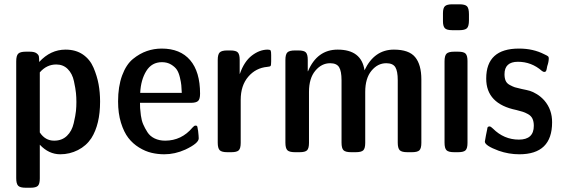

<svg xmlns="http://www.w3.org/2000/svg" viewBox="-20 -715 2636 902"><path d="M56.2 122.1V-426.8Q56.2 -453.6 65.7 -462.9Q75.2 -472.2 101.1 -472.2H120.1Q141.1 -472.2 151.1 -465.1Q161.1 -458 162.6 -450Q164.1 -441.9 164.1 -423.8Q217.3 -481.9 288.1 -481.9Q335.9 -481.9 369.4 -459Q402.8 -436 419.4 -397Q436 -357.9 443.1 -319.3Q450.2 -280.8 450.2 -237.8Q450.2 -130.9 409.2 -65.9Q385.3 -29.8 346.2 -10Q307.1 9.8 263.2 9.8Q209 9.8 167 -35.2V123Q167 148.9 158 158Q148.9 167 123 167H101.1Q74.2 167 65.2 157.5Q56.2 147.9 56.2 122.1ZM167 -92.8Q192.4 -54.2 233.9 -54.2Q234.4 -54.2 234.9 -54.2Q271 -54.2 294.4 -76.7Q317.9 -99.1 326.4 -136.5Q335 -173.8 336.9 -193.8Q338.9 -213.9 338.9 -235.8Q338.9 -257.8 336.9 -277.8Q335 -297.9 327.4 -333.5Q319.8 -369.1 298.3 -390.6Q276.9 -412.1 244.1 -412.1Q199.2 -412.1 167 -375Z M534.7 -238.8Q534.7 -308.6 553.7 -360.4Q572.8 -412.1 604.7 -438Q636.7 -463.9 670.2 -475.3Q703.6 -486.8 739.7 -486.8Q826.7 -486.8 873.3 -432.4Q919.9 -377.9 919.9 -274.9Q919.9 -249 910.4 -240.5Q900.9 -231.9 876 -231.9H637.7Q637.7 -218.8 638.2 -207.8Q638.7 -196.8 641.8 -172.9Q645 -148.9 652.8 -130.9Q660.6 -112.8 672.6 -94Q684.6 -75.2 706.3 -64.7Q728 -54.2 755.9 -54.2Q833 -54.2 884.8 -116.2Q892.6 -125 897.9 -125Q904.8 -125 906.2 -122.1Q907.7 -119.1 909.7 -105Q910.6 -102.1 910.6 -101.1Q913.6 -74.2 913.6 -64.9Q913.6 -42 850.6 -12.2Q801.8 9.8 752 9.8Q721.2 9.8 691.9 2.9Q662.6 -3.9 633.3 -22Q604 -40 583 -67.1Q562 -94.2 548.3 -138.4Q534.7 -182.6 534.7 -238.8ZM638.7 -278.8H834Q833 -300.8 831.8 -314.5Q830.6 -328.1 825.2 -351.1Q819.8 -374 810.8 -387.5Q801.8 -400.9 783.7 -411.9Q765.6 -422.9 740.7 -422.9Q692.9 -422.9 667.2 -381.3Q641.6 -339.8 638.7 -278.8Z M1002.9 -44.9V-433.1Q1002.9 -460 1012.5 -469Q1022 -478 1047.9 -478H1062Q1088.9 -478 1097.4 -468.5Q1106 -459 1106 -434.1V-368.2H1106.9Q1127 -426.3 1163.3 -454.1Q1199.7 -481.9 1237.8 -481.9Q1249 -481.9 1251.5 -477.5Q1253.9 -473.1 1253.9 -456.1V-426.8Q1253.9 -408.7 1251.2 -405.3Q1248.5 -401.9 1235.8 -400.9Q1181.6 -396 1146.2 -354.5Q1110.8 -313 1110.8 -246.1V-43.9Q1110.8 -18.1 1101.8 -9Q1092.8 0 1066.9 0H1047.9Q1021 0 1012 -9.5Q1002.9 -19 1002.9 -44.9Z M1320.8 -44.9V-433.1Q1320.8 -460 1330.3 -469Q1339.8 -478 1365.7 -478H1381.8Q1408.7 -478 1417.2 -468.5Q1425.8 -459 1425.8 -434.1V-380.9L1426.8 -379.9Q1469.7 -481.9 1566.4 -481.9Q1678.2 -481.9 1692.4 -384.8Q1738.3 -481.9 1830.6 -481.9Q1901.4 -481.9 1930.4 -446.5Q1959.5 -411.1 1959.5 -341.8V-43.9Q1959.5 -18.1 1950.4 -9Q1941.4 0 1915.5 0H1893.6Q1866.7 0 1857.7 -9.5Q1848.6 -19 1848.6 -44.9V-337.9Q1848.6 -380.9 1837.2 -399.4Q1825.7 -418 1794.4 -418Q1754.4 -418 1725.1 -382.6Q1695.8 -347.2 1695.8 -283.2V-43.9Q1695.8 -18.1 1686.8 -9Q1677.7 0 1651.4 0H1629.4Q1602.5 0 1593.5 -9.5Q1584.5 -19 1584.5 -44.9V-337.9Q1584.5 -380.9 1573 -399.4Q1561.5 -418 1530.8 -418Q1490.7 -418 1461.2 -382.6Q1431.6 -347.2 1431.6 -283.2V-43.9Q1431.6 -18.1 1422.6 -9Q1413.6 0 1387.7 0H1365.7Q1338.9 0 1329.8 -9.5Q1320.8 -19 1320.8 -44.9Z M2061 -615.2V-652.8Q2061 -677.7 2070.6 -686.3Q2080.1 -694.8 2105 -694.8H2138.2Q2165 -694.8 2174.1 -685.3Q2183.1 -675.8 2183.1 -647.9V-620.1Q2183.1 -591.3 2173.6 -582.3Q2164.1 -573.2 2138.2 -573.2H2105Q2078.1 -573.2 2069.6 -582.8Q2061 -592.3 2061 -615.2ZM2068.4 -44.9V-426.8Q2068.4 -453.6 2077.9 -462.9Q2087.4 -472.2 2113.3 -472.2H2132.3Q2159.2 -472.2 2167.7 -462.6Q2176.3 -453.1 2176.3 -428.2V-43.9Q2176.3 -18.1 2167.2 -9Q2158.2 0 2132.3 0H2113.3Q2086.4 0 2077.4 -9.5Q2068.4 -19 2068.4 -44.9Z M2257.8 -49.8Q2257.8 -52.7 2262.9 -78.9Q2268.1 -105 2269 -108.9Q2269 -121.1 2279.8 -121.1Q2285.6 -121.1 2295.9 -110.8Q2347.7 -59.1 2417.7 -59.1Q2487.8 -59.1 2487.8 -124Q2487.8 -144 2481.4 -157.5Q2475.1 -170.9 2460.4 -179Q2445.8 -187 2435.8 -189.9Q2425.8 -192.9 2405.8 -198.2Q2263.7 -227.1 2264.2 -346.2Q2264.2 -486.8 2418 -486.8Q2418.5 -486.8 2418.9 -486.8Q2484.9 -486.8 2537.1 -460Q2552.2 -453.1 2555.2 -450Q2558.1 -446.8 2558.1 -440.9Q2558.1 -424.8 2550.8 -403.8Q2547.9 -385.7 2545.4 -381.3Q2543 -377 2537.1 -377Q2532.2 -377 2525.9 -381.8Q2477.1 -424.8 2413.1 -424.8Q2350.1 -424.8 2350.1 -366.2Q2350.1 -348.1 2355.5 -335.7Q2360.8 -323.2 2375 -315.7Q2389.2 -308.1 2398.9 -304.9Q2408.7 -301.8 2431.2 -296.9Q2456.1 -292 2469.5 -288.1Q2482.9 -284.2 2502 -272.7Q2521 -261.2 2537.1 -243.2Q2574.2 -200.2 2573.7 -140.1Q2573.7 9.8 2419.9 9.8Q2370.1 9.8 2322.8 -6.8Q2257.8 -30.8 2257.8 -49.8Z"/></svg>

Font: CMU Sans Serif Demi Condensed
Style: DemiCondensed
Weight: 600
Width: 3
Version: Version 0.7.0